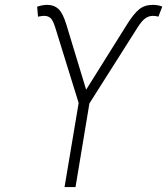

<svg xmlns="http://www.w3.org/2000/svg" viewBox="-20 -757 677 777"><path d="M241.2 0 298.3 -340.3 204.1 -644Q194.8 -673.8 185.5 -683.1Q176.3 -692.4 158.7 -692.9Q153.3 -692.4 147.2 -691.9Q141.1 -691.4 133.8 -689.5L130.4 -730Q142.6 -733.9 151.9 -735.6Q161.1 -737.3 171.4 -737.3Q198.7 -737.3 216.6 -720.7Q234.4 -704.1 248.5 -657.7L328.6 -394L493.7 -657.7Q520.5 -700.7 542.7 -719Q564.9 -737.3 598.1 -737.3Q608.4 -737.3 617.2 -735.8Q626 -734.4 636.7 -730.5L621.1 -689.5Q615.2 -691.4 609.6 -691.9Q604 -692.4 598.1 -692.9Q581.1 -692.4 566.9 -681.9Q552.7 -671.4 535.6 -644L341.8 -338.4L285.6 0Z"/></svg>

Font: Inter Tight ExtraLight
Style: Italic
Weight: 250
Italic angle: -9.39999°
Designer: Rasmus Andersson
Foundry: rsms
Version: Version 3.004